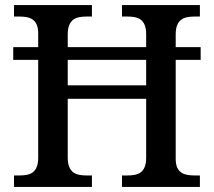

<svg xmlns="http://www.w3.org/2000/svg" viewBox="-20 -734 840 754"><path d="M35 0H341V-45H320C280 -45 246 -54 246 -115V-346H554V-115C554 -54 521 -45 480 -45H459V0H765V-45H744C705 -45 670 -53 670 -110V-499H768V-549H670V-599C670 -660 704 -669 744 -669H765V-714H459V-669H480C521 -669 554 -660 554 -599V-549H246V-599C246 -660 280 -669 320 -669H341V-714H35V-669H56C96 -669 130 -660 130 -603V-549H32V-499H130V-115C130 -54 97 -45 56 -45H35ZM246 -399V-499H554V-399Z"/></svg>

Font: Noto Serif Yezidi Medium
Style: Regular
Weight: 500
Designer: Dalton Maag Ltd
Foundry: Dalton Maag Ltd
Version: Version 1.001